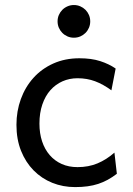

<svg xmlns="http://www.w3.org/2000/svg" viewBox="-20 -743 538 775"><path d="M300.3 -507.8Q349.1 -507.8 384.5 -496.3Q419.9 -484.9 446.8 -466.3L429.7 -378.4Q396.5 -402.8 363.8 -415Q331.1 -427.2 293 -427.2Q260.3 -427.2 232.2 -414.8Q204.1 -402.3 183.3 -378.9Q162.6 -355.5 150.9 -321.3Q139.2 -287.1 139.2 -244.1Q139.2 -204.6 149.9 -172.4Q160.6 -140.1 180.7 -116.9Q200.7 -93.8 229 -81.1Q257.3 -68.4 293 -68.4Q337.4 -68.4 373.5 -83.5Q409.7 -98.6 441.9 -127L451.7 -41.5Q433.1 -27.3 414.8 -17.3Q396.5 -7.3 376.5 -0.7Q356.4 5.9 333.5 9Q310.5 12.2 283.2 12.2Q233.9 12.2 190.9 -5.1Q147.9 -22.5 115.7 -55.2Q83.5 -87.9 64.9 -134.3Q46.4 -180.7 46.4 -239.3Q46.4 -294.4 64.2 -343.3Q82 -392.1 115 -428.7Q147.9 -465.3 195.1 -486.6Q242.2 -507.8 300.3 -507.8ZM212.4 -656.7Q212.4 -670.4 217.5 -682.4Q222.7 -694.3 231.7 -703.4Q240.7 -712.4 252.7 -717.5Q264.6 -722.7 278.3 -722.7Q292 -722.7 304 -717.5Q315.9 -712.4 325 -703.4Q334 -694.3 339.1 -682.4Q344.2 -670.4 344.2 -656.7Q344.2 -643.1 339.1 -631.1Q334 -619.1 325 -610.1Q315.9 -601.1 304 -595.9Q292 -590.8 278.3 -590.8Q264.6 -590.8 252.7 -595.9Q240.7 -601.1 231.7 -610.1Q222.7 -619.1 217.5 -631.1Q212.4 -643.1 212.4 -656.7Z"/></svg>

Font: Andika Basic
Style: Regular
Weight: 400
Designer: Annie Olsen & Victor Gaultney
Foundry: SIL International
Version: Version 1.000